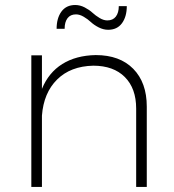

<svg xmlns="http://www.w3.org/2000/svg" viewBox="-20 -740 688 760"><path d="M280.8 -683.1Q258.8 -683.1 247.3 -668Q235.8 -652.8 235.8 -626H204.1Q204.1 -668 223.1 -694.1Q242.2 -720.2 277.8 -720.2Q296.9 -720.2 315.2 -710.7Q333.5 -701.2 345.9 -689.7Q358.4 -678.2 374.3 -668.7Q390.1 -659.2 404.8 -659.2Q426.8 -659.2 438.5 -674.3Q450.2 -689.5 450.2 -715.8H481.9Q481.9 -674.3 462.9 -648.2Q443.8 -622.1 408.2 -622.1Q389.2 -622.1 370.6 -631.6Q352.1 -641.1 339.8 -652.6Q327.6 -664.1 311.5 -673.6Q295.4 -683.1 280.8 -683.1ZM358.9 -522Q454.1 -522 507.6 -467.5Q561 -413.1 561 -317.9V0H519V-310.1Q519 -390.1 474.1 -435.1Q429.2 -480 349.1 -480Q259.3 -478 206.1 -425.3Q152.8 -372.6 146 -282.2V0H104V-521H146V-388.2Q172.4 -452.6 226.6 -486.6Q280.8 -520.5 358.9 -522Z"/></svg>

Font: Montserrat-Arabic ExtraLight
Style: Regular
Weight: 275
Designer: Mohamed Gaber
Foundry: Kief Type Foundry
Version: Version 5.008;PS 005.008;hotconv 1.0.88;makeotf.lib2.5.64775